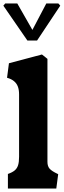

<svg xmlns="http://www.w3.org/2000/svg" viewBox="-26 -1097 372 1117"><path d="M85 -185V-548Q85 -574 78 -593Q71 -612 55.2 -625Q39.5 -638 15 -644.5L26 -729L218 -780L250 -754.5V-155.5Q250 -129.5 263 -115.2Q276 -101 308 -86L312.5 -83.5L301.5 0H20V-85Q46 -94 59.8 -105.8Q73.5 -117.5 79.2 -135.8Q85 -154 85 -185ZM-6.5 -1064 4.5 -1077H74.5L162.5 -923L243.5 -1077H313.5L324.5 -1064L189.5 -861H133.5Z"/></svg>

Font: TMT Limkin
Style: Regular
Weight: 400
Designer: Gabriel Drozdov
Version: Version 1.000;Glyphs 3.1.2 (3151)